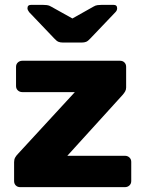

<svg xmlns="http://www.w3.org/2000/svg" viewBox="-20 -770 593 790"><path d="M238 -595Q228 -595 220.5 -598Q213 -601 203 -612L100 -720Q93 -729 93 -736Q93 -750 108 -750H156Q164 -750 173 -749Q182 -748 190 -743L278 -694L365 -743Q373 -748 382 -749Q391 -750 399 -750H447Q462 -750 462 -736Q462 -727 455 -720L352 -612Q342 -601 334.5 -598Q327 -595 317 -595ZM63 0Q52 0 45 -7Q38 -14 38 -25V-103Q38 -114 42.5 -122Q47 -130 54 -137L288 -391H72Q61 -391 53.5 -398Q46 -405 46 -416V-495Q46 -506 53.5 -513Q61 -520 72 -520H474Q485 -520 492 -513Q499 -506 499 -495V-410Q499 -401 495 -394Q491 -387 485 -380L257 -129H494Q505 -129 512.5 -122Q520 -115 520 -104V-25Q520 -14 512.5 -7Q505 0 494 0Z"/></svg>

Font: Fz Rubik
Style: Bold
Weight: 700
Designer: Hubert and Fischer
Foundry: Hubert and Fischer
Version: Vit hóa bi FontZin.com